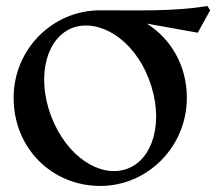

<svg xmlns="http://www.w3.org/2000/svg" viewBox="-20 -599 714 634"><path d="M311 15C468 15 597 -115 597 -276C597 -383 544 -471 465 -521L633 -491L674 -565L665 -579C552 -561 442 -565 311 -565C153 -565 25 -436 25 -276C25 -108 153 15 311 15ZM398 -41C313 -11 201 -79 149 -215C98 -350 135 -477 222 -508C308 -537 421 -471 472 -337C524 -200 486 -71 398 -41Z"/></svg>

Font: Basteleur Moonlight
Style: Regular
Weight: 300
Designer: Keussel
Foundry: Keussel Studio
Version: Version 1.300;Glyphs 3.2 (3192)